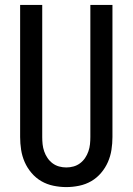

<svg xmlns="http://www.w3.org/2000/svg" viewBox="-20 -755 540 782"><path d="M250 7Q224 7 197.5 1.5Q171 -4 148.5 -17Q126 -30 108.5 -50.5Q91 -71 80.5 -95Q70 -119 66 -145Q62 -171 62 -197V-735H152V-197Q152 -182 153.5 -167.5Q155 -153 160 -138.5Q165 -124 173.5 -111.5Q182 -99 194 -90Q206 -81 220.5 -77Q235 -73 250 -73Q265 -73 279.5 -77Q294 -81 306 -90Q318 -99 326.5 -111.5Q335 -124 340 -138.5Q345 -153 346.5 -167.5Q348 -182 348 -197V-735H438V-197Q438 -171 434 -145Q430 -119 419.5 -95Q409 -71 391.5 -50.5Q374 -30 351.5 -17Q329 -4 302.5 1.5Q276 7 250 7Z"/></svg>

Font: Iosevka Term Curly Medium
Style: Regular
Weight: 500
Designer: Belleve Invis
Foundry: Belleve Invis
Version: Version 32.3.0